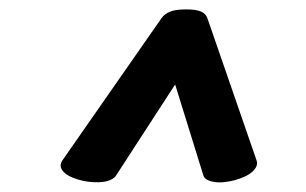

<svg xmlns="http://www.w3.org/2000/svg" viewBox="-20 -610 640 402"><path d="M346.7 -433.1 223.1 -242.7Q219.7 -237.3 212.6 -233.9Q205.6 -230.5 196.3 -229.2Q187 -228 176.5 -228.5Q166 -229 155.8 -231Q144 -233.4 133.5 -237.5Q123 -241.7 116.2 -247.3Q109.4 -252.9 107.4 -259.8Q105.5 -266.6 110.8 -274.4L318.4 -572.3Q324.7 -581.1 336.2 -585.7Q347.7 -590.3 369.6 -590.3Q391.1 -590.3 401.1 -585.7Q411.1 -581.1 414.1 -572.3L517.1 -274.4Q519.5 -267.6 516.6 -261.2Q513.7 -254.9 507.3 -249.5Q501 -244.1 491.7 -240Q482.4 -235.8 472.2 -232.9Q461.4 -230 450.4 -228.8Q439.5 -227.5 430.2 -228.8Q420.9 -230 414.3 -233.4Q407.7 -236.8 405.8 -242.7Z"/></svg>

Font: Courier Prime
Style: Bold Italic
Weight: 700
Monospace: yes
Designer: Alan Dague-Greene
Foundry: Quote-Unquote Apps
Version: Version 1.202